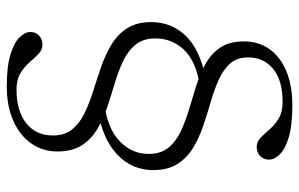

<svg xmlns="http://www.w3.org/2000/svg" viewBox="-174 -552 861 552"><g transform="rotate(90 256.0 -275.5)"><path d="M228 135Q170.5 135 136.2 124.5Q102 114 86.8 98.2Q71.5 82.5 71.5 67.5Q71.5 52 81.8 42.2Q92 32.5 108 32.5Q123 32.5 134.5 43.8Q146 55 158.8 69.8Q171.5 84.5 190 95.8Q208.5 107 237.5 107Q298.5 107 333.8 79Q369 51 369 2.5Q369 -31.5 351.5 -53Q334 -74.5 305 -88.5Q276 -102.5 241 -113.5Q206 -124.5 171.2 -136.5Q136.5 -148.5 107.5 -166Q78.5 -183.5 60.8 -211Q43 -238.5 43 -280.5Q43 -338 81.8 -378.8Q120.5 -419.5 203 -437L216.5 -418.5Q151.5 -406.5 120.8 -372.5Q90 -338.5 90 -292.5Q90 -257.5 107.5 -235.8Q125 -214 154 -200Q183 -186 217.8 -175.8Q252.5 -165.5 287 -154Q321.5 -142.5 350.5 -125.2Q379.5 -108 397.2 -80.8Q415 -53.5 415 -10.5Q415 31.5 392 64.5Q369 97.5 326.8 116.2Q284.5 135 228 135ZM422 -272.5Q422 -307.5 404.5 -329.2Q387 -351 358 -364.8Q329 -378.5 294.5 -388.8Q260 -399 225.8 -409.8Q191.5 -420.5 162.5 -436.8Q133.5 -453 116 -479.2Q98.5 -505.5 98.5 -546.5Q98.5 -589 120.8 -620.2Q143 -651.5 184.2 -668.8Q225.5 -686 282 -686Q340 -686 374 -675.8Q408 -665.5 423.2 -650Q438.5 -634.5 438.5 -618.5Q438.5 -603.5 428.2 -593.5Q418 -583.5 402 -583.5Q387 -583.5 375.5 -594.8Q364 -606 351.2 -620.8Q338.5 -635.5 320 -646.8Q301.5 -658 272.5 -658Q210.5 -658 177.5 -630.8Q144.5 -603.5 144.5 -559Q144.5 -527 162 -507.2Q179.5 -487.5 208.5 -474.5Q237.5 -461.5 272 -451.5Q306.5 -441.5 341.2 -429.8Q376 -418 404.8 -400.5Q433.5 -383 451 -355.5Q468.5 -328 468.5 -286Q468.5 -225 424 -182.8Q379.5 -140.5 299.5 -127.5L281.5 -146Q350.5 -155.5 386.2 -190.2Q422 -225 422 -272.5Z"/></g></svg>

Font: Newsreader 16pt Light
Style: Regular
Weight: 300
Designer: Hugues Gentile
Foundry: Production Type
Version: Version 1.003